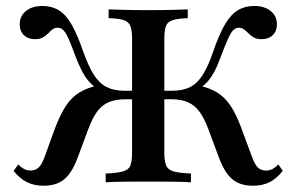

<svg xmlns="http://www.w3.org/2000/svg" viewBox="-20 -602 979 634"><path d="M814.5 11.3Q772.6 11.3 746.8 -10.5Q721 -32.3 702.4 -83.1L668.5 -174.2Q654.8 -211.3 638.7 -233.1Q622.6 -254.8 600.4 -264.5Q578.2 -274.2 545.2 -274.2H506.5V-302.4H549.2Q584.7 -302.4 608.5 -314.9Q632.3 -327.4 650 -355.6Q667.7 -383.9 683.9 -431.5Q703.2 -487.9 722.6 -521Q741.9 -554 765.3 -568.1Q788.7 -582.3 819.4 -582.3Q853.2 -582.3 873.8 -565.7Q894.4 -549.2 894.4 -521.8Q894.4 -499.2 880.6 -485.9Q866.9 -472.6 843.5 -472.6Q828.2 -472.6 818.1 -478.2Q808.1 -483.9 800.8 -491.5Q793.5 -499.2 785.9 -504.8Q778.2 -510.5 768.5 -510.5Q758.9 -510.5 750.8 -502.8Q742.7 -495.2 733.5 -475Q724.2 -454.8 710.5 -418.5Q699.2 -387.1 687.9 -365.7Q676.6 -344.4 663.3 -330.2Q650 -316.1 632.3 -306.5L630.6 -321Q670.2 -312.9 696 -297.2Q721.8 -281.5 740.7 -253.6Q759.7 -225.8 776.6 -179.8L811.3 -86.3Q821 -58.9 831.5 -48.8Q841.9 -38.7 859.7 -38.7Q871 -39.5 879.8 -44Q888.7 -48.4 899.2 -58.9L913.7 -37.9Q893.5 -12.1 870.2 -0.4Q846.8 11.3 814.5 11.3ZM124.2 11.3Q92.7 11.3 69 -0.4Q45.2 -12.1 25 -37.9L40.3 -58.9Q50.8 -48.4 59.7 -44Q68.5 -39.5 79 -38.7Q96.8 -38.7 107.7 -48.8Q118.5 -58.9 128.2 -86.3L162.1 -179.8Q179.8 -225.8 198.4 -253.6Q216.9 -281.5 243.1 -297.2Q269.4 -312.9 308.1 -321L306.5 -306.5Q289.5 -316.1 276.2 -330.2Q262.9 -344.4 251.6 -365.7Q240.3 -387.1 228.2 -418.5Q215.3 -454.8 206 -475Q196.8 -495.2 188.7 -502.8Q180.6 -510.5 170.2 -510.5Q160.5 -510.5 153.2 -504.8Q146 -499.2 138.7 -491.5Q131.5 -483.9 121.4 -478.2Q111.3 -472.6 95.2 -472.6Q72.6 -472.6 58.9 -485.9Q45.2 -499.2 45.2 -521.8Q45.2 -549.2 65.7 -565.7Q86.3 -582.3 120.2 -582.3Q150.8 -582.3 174.2 -568.1Q197.6 -554 216.5 -521Q235.5 -487.9 254.8 -431.5Q271.8 -383.9 289.5 -355.6Q307.3 -327.4 331.5 -314.9Q355.6 -302.4 390.3 -302.4H433.1V-274.2H394.4Q361.3 -274.2 338.7 -264.5Q316.1 -254.8 300.4 -233.1Q284.7 -211.3 271 -174.2L237.1 -83.1Q218.5 -32.3 192.7 -10.5Q166.9 11.3 124.2 11.3ZM329 0V-29Q366.9 -30.6 385.9 -35.9Q404.8 -41.1 410.5 -55.6Q416.1 -70.2 416.1 -98.4V-472.6Q416.1 -500.8 410.9 -515.3Q405.6 -529.8 389.1 -535.5Q372.6 -541.1 338.7 -541.9V-571Q358.1 -570.2 391.1 -569.4Q424.2 -568.5 470.2 -568.5Q515.3 -568.5 548.4 -569.4Q581.5 -570.2 600 -571V-541.9Q566.9 -541.1 550 -535.5Q533.1 -529.8 527.8 -515.7Q522.6 -501.6 522.6 -472.6V-98.4Q522.6 -70.2 528.6 -55.6Q534.7 -41.1 553.6 -35.9Q572.6 -30.6 610.5 -29V0Q588.7 -1.6 552.4 -2Q516.1 -2.4 471 -2.4Q422.6 -2.4 386.3 -2Q350 -1.6 329 0Z"/></svg>

Font: Playfair 5pt SemiExpanded Light SemiBold
Style: Regular
Weight: 600
Version: Version 2.001;gftools[0.9.30]